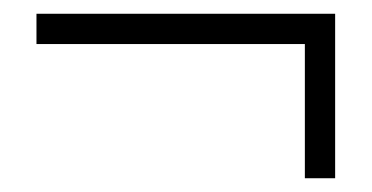

<svg xmlns="http://www.w3.org/2000/svg" viewBox="-20 -308 540 279"><path d="M467 -288V-49H423V-244H33V-288Z"/></svg>

Font: Martel Sans ExtraLight
Style: Regular
Weight: 275
Designer: Dan Reynolds and Mathieu Réguer
Foundry: Dan Reynolds and Mathieu Réguer
Version: Version 1.002; ttfautohint (v1.1) -l 5 -r 5 -G 72 -x 0 -D la